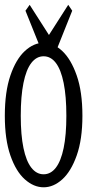

<svg xmlns="http://www.w3.org/2000/svg" viewBox="-25 -776 374 800"><path d="M156.7 4.4Q115.7 4.4 78.6 -28.6Q41.5 -61.5 18.3 -128.2Q-4.9 -194.8 -4.9 -293.5Q-4.9 -393.6 18.3 -461.4Q41.5 -529.3 78.6 -563.5Q115.7 -597.7 156.7 -597.7Q197.8 -597.7 234.4 -563.5Q271 -529.3 294.7 -461.4Q318.4 -393.6 318.4 -293.5Q318.4 -195.3 294.7 -128.4Q271 -61.5 234.4 -28.6Q197.8 4.4 156.7 4.4ZM156.7 -49.8Q186.5 -49.8 207.8 -77.4Q229 -105 240.2 -159.2Q251.5 -213.4 251.5 -293.5Q251.5 -375 240.2 -430.4Q229 -485.8 207.8 -513.7Q186.5 -541.5 156.7 -541.5Q127 -541.5 105.5 -513.7Q84 -485.8 72.8 -430.4Q61.5 -375 61.5 -293.5Q61.5 -213.4 72.8 -159.2Q84 -105 105.5 -77.4Q127 -49.8 156.7 -49.8ZM98.6 -755.9 208.5 -584H149.4L259.3 -755.9L275.9 -731.4L205.1 -554.2H152.3L81.1 -731.4Z"/></svg>

Font: Scarab Serif
Style: Condensed
Weight: 400
Designer: John Roberts
Foundry: Scarab
Version: 1.0